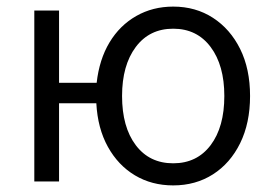

<svg xmlns="http://www.w3.org/2000/svg" viewBox="-20 -550 832 582"><path d="M505 12Q440 12 389 -18.5Q338 -49 307 -105Q276 -161 272 -237H159V0H84V-518H159V-299H273Q281 -370 312 -421.5Q343 -473 393 -501.5Q443 -530 505 -530Q573 -530 625.5 -496Q678 -462 708 -401.5Q738 -341 738 -259Q738 -177 708 -116Q678 -55 625.5 -21.5Q573 12 505 12ZM505 -55Q577 -55 618.5 -110Q660 -165 660 -259Q660 -352 618.5 -407.5Q577 -463 505 -463Q433 -463 391.5 -407.5Q350 -352 350 -259Q350 -165 391.5 -110Q433 -55 505 -55Z"/></svg>

Font: Ubuntu Sans
Style: Regular
Weight: 400
Designer: Dalton Maag Ltd
Foundry: Dalton Maag Ltd
Version: Version 1.006; ttfautohint (v1.8.4.7-5d5b)